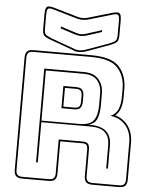

<svg xmlns="http://www.w3.org/2000/svg" viewBox="-64 -1040 870 1102"><g transform="rotate(5 371.5 -489.0)"><path d="M405 -620H187V-331H405Q467 -331 488 -361Q509 -391 509 -446V-516Q509 -562 483.5 -591Q458 -620 405 -620ZM295 -540H370Q396 -540 405 -526.5Q414 -513 414 -493V-459Q414 -439 405 -425.5Q396 -412 370 -412H295ZM370 -530H305V-422H370Q391 -422 397.5 -432.5Q404 -443 404 -459V-493Q404 -509 397.5 -519.5Q391 -530 370 -530ZM187 -90H177V-630H405Q463 -630 491 -597.5Q519 -565 519 -516V-447Q519 -401 507 -371.5Q495 -342 459 -331H470Q531 -331 561 -303.5Q591 -276 591 -224V-90H581V-224Q581 -273 554 -297.5Q527 -322 470 -322H187ZM259 0Q278 0 286.5 -8.5Q295 -17 295 -36V-232H435Q456 -232 464.5 -221.5Q473 -211 473 -189V-36Q473 -17 481.5 -8.5Q490 0 509 0H664Q683 0 691.5 -8.5Q700 -17 700 -36V-248Q700 -311 666.5 -349Q633 -387 579 -393Q610 -406 622.5 -435.5Q635 -465 635 -507V-553Q635 -627 592.5 -673.5Q550 -720 438 -720H105Q86 -720 77.5 -711.5Q69 -703 69 -684V-36Q69 -17 77.5 -8.5Q86 0 105 0ZM259 10H105Q81 10 70 -1Q59 -12 59 -36V-684Q59 -708 70 -719Q81 -730 105 -730H438Q557 -730 601 -680.5Q645 -631 645 -553V-507Q645 -470 636 -442.5Q627 -415 606 -398Q653 -385 681.5 -346Q710 -307 710 -248V-36Q710 -12 699 -1Q688 10 664 10H509Q485 10 474 -1Q463 -12 463 -36V-189Q463 -205 457 -213.5Q451 -222 435 -222H305V-36Q305 -12 294 -1Q283 10 259 10ZM372 -742Q362 -742 353 -743Q344 -744 337 -748L199 -798Q169 -809 160 -819Q151 -829 151 -860V-941Q151 -976 161.5 -984Q172 -992 206 -982L343 -942Q359 -938 371 -938Q383 -938 399 -942L536 -982Q569 -992 579.5 -984.5Q590 -977 590 -941V-860Q590 -829 580 -819Q570 -809 542 -798L415 -752Q405 -748 393.5 -745.5Q382 -743 372 -742ZM402 -932Q385 -928 371 -928Q357 -928 340 -932L203 -972Q177 -980 169 -974Q161 -968 161 -941V-860Q161 -833 169.5 -825Q178 -817 203 -807L340 -757Q347 -754 355 -753Q363 -752 372 -752Q381 -753 391.5 -755Q402 -757 411 -761L539 -807Q563 -817 571.5 -825Q580 -833 580 -860V-941Q580 -968 572 -974Q564 -980 539 -972ZM251 -879 338 -851Q345 -849 352.5 -847Q360 -845 370 -845Q380 -845 387.5 -847Q395 -849 402 -851L489 -879V-868L406 -841Q397 -839 389 -837Q381 -835 370 -835Q359 -835 351 -837Q343 -839 334 -841L251 -868Z"/></g></svg>

Font: Bungee Outline
Style: Regular
Weight: 400
Designer: David Jonathan Ross
Foundry: David Jonathan Ross
Version: Version 1.001;PS 1.0;hotconv 1.0.72;makeotf.lib2.5.5900